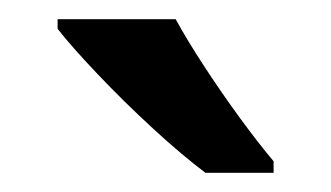

<svg xmlns="http://www.w3.org/2000/svg" viewBox="-20 -786 345 200"><path d="M163 -766Q175 -744 193 -716.5Q211 -689 230 -663Q249 -637 265 -618V-606H194Q170 -624 139.5 -652Q109 -680 81.5 -709Q54 -738 40 -756V-766Z"/></svg>

Font: Noto Sans Sinhala UI Medium
Style: Regular
Weight: 500
Designer: Jelle Bosma - Monotype Design Team
Foundry: Monotype Imaging Inc.
Version: Version 2.006; ttfautohint (v1.8.4.7-5d5b)